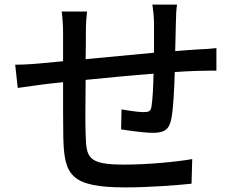

<svg xmlns="http://www.w3.org/2000/svg" viewBox="-20 -794 1040 834"><path d="M642 -774C645 -756 649 -716 649 -693C649 -652 649 -607 649 -565C550 -556 443 -546 352 -537C353 -584 353 -626 353 -654C353 -689 355 -717 358 -744H248C252 -712 254 -683 254 -649V-528C213 -524 180 -521 158 -519C117 -515 76 -513 46 -513L57 -412C83 -416 134 -423 165 -427C187 -430 217 -433 254 -437C254 -340 254 -239 255 -197C259 -34 285 20 526 20C624 20 745 11 812 4L815 -103C747 -91 623 -79 520 -79C359 -79 355 -110 352 -212C350 -252 351 -350 352 -447C444 -456 552 -467 647 -474C646 -418 643 -362 638 -331C635 -310 625 -307 603 -307C582 -307 540 -313 508 -319L506 -232C536 -227 609 -217 644 -217C692 -217 715 -230 724 -277C733 -321 737 -407 739 -481C776 -484 809 -485 835 -486C860 -486 904 -488 920 -487V-585C895 -582 862 -580 835 -579C807 -577 775 -575 741 -572C742 -611 743 -654 744 -696C744 -720 746 -758 749 -774Z"/></svg>

Font: Noto Sans CJK JP Medium
Style: Regular
Weight: 500
Designer: Ryoko NISHIZUKA (kana & ideographs); Paul D. Hunt (Latin, Greek & Cyrillic); Wenlong ZHANG (bopomofo); Sandoll Communica
Foundry: Adobe Systems Incorporated
Version: Version 1.004;PS 1.004;hotconv 1.0.82;makeotf.lib2.5.63406